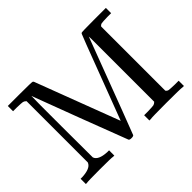

<svg xmlns="http://www.w3.org/2000/svg" viewBox="-135 -935 1188 1188"><g transform="rotate(-45 458.5 -341.5)"><path d="M132 -622Q122 -632 112.5 -634Q103 -636 62 -637H29V-683H135Q240 -683 244 -680L249 -675Q250 -674 354 -398L458 -124L562 -398Q666 -674 668 -675Q669 -677 672 -680Q676 -683 781 -683H887V-637H854Q813 -636 802.5 -634Q792 -632 785 -622V-61Q792 -51 802.5 -49Q813 -47 854 -46H887V0H876Q860 -3 736 -3Q612 -3 596 0H585V-46H618Q659 -47 668.5 -49Q678 -51 688 -61V-347Q688 -424 688 -461Q688 -498 688 -546Q688 -594 688 -613L687 -632Q454 -14 450 -7Q446 -1 430 -1Q414 -1 410 -7Q409 -9 292 -316L176 -624V-606Q175 -588 175 -543Q175 -498 175 -463Q175 -428 175 -356L176 -86Q188 -50 261 -46H278V0H269Q256 -3 154 -3Q50 -3 37 0H29V-46H46Q114 -50 129 -80L132 -86Z"/></g></svg>

Font: MathJax_Main
Style: Regular
Weight: 400
Version: Version 1.1